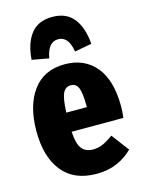

<svg xmlns="http://www.w3.org/2000/svg" viewBox="-122 -867 718 957"><g transform="rotate(-15 237.5 -388.5)"><path d="M456 -217H189Q193 -152 213 -128Q233 -104 270 -104Q297 -104 321 -114.5Q345 -125 375 -147L443 -57Q408 -22 361.5 -2Q315 18 257 18Q140 18 80 -57Q20 -132 20 -264Q20 -395 77 -473Q134 -551 242 -551Q343 -551 401.5 -481Q460 -411 460 -275Q460 -251 456 -217ZM294 -323Q294 -386 283.5 -414Q273 -442 244 -442Q217 -442 204 -415.5Q191 -389 188 -316H294ZM397 -615 309 -599Q296 -680 243 -680Q190 -680 176 -599L89 -615Q95 -699 132.5 -747Q170 -795 243 -795Q316 -795 353.5 -747Q391 -699 397 -615Z"/></g></svg>

Font: Fira Sans Extra Condensed ExtraBold
Style: Regular
Weight: 800
Width: 1
Designer: Carrois Corporate & Edenspiekermann AG
Foundry: Carrois Corporate GbR & Edenspiekermann AG
Version: Version 4.203